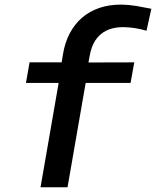

<svg xmlns="http://www.w3.org/2000/svg" viewBox="-20 -792 660 812"><path d="M151.4 0 228 -441.4H89.8L105 -528.3H240.7L246.1 -561Q253.9 -610.8 274.7 -650.4Q295.4 -689.9 327.1 -717.3Q358.9 -744.6 401.1 -758.8Q443.4 -772.9 494.1 -772.5Q526.4 -772 557.6 -766.6Q588.9 -761.2 620.1 -754.9L599.6 -662.1Q576.2 -668.9 551.8 -672.9Q527.3 -676.8 502.4 -677.2Q443.8 -677.7 407.7 -648.4Q371.6 -619.1 360.4 -561.5L354 -527.8L547.9 -528.3L532.2 -441.4H342.3L265.6 0Z"/></svg>

Font: Roboto Mono Medium
Style: Italic
Weight: 500
Designer: Google
Version: Version 2.000985; 2015; ttfautohint (v1.3)